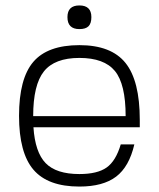

<svg xmlns="http://www.w3.org/2000/svg" viewBox="-20 -676 584 706"><path d="M103 -208Q109 -116 148 -76Q187 -36 272 -36Q338 -36 372 -60Q406 -84 424 -145H474Q455 -63 407 -26.5Q359 10 272 10Q156 10 103 -52Q50 -114 50 -250Q50 -387 102.5 -448.5Q155 -510 272 -510Q389 -510 441.5 -444.5Q494 -379 494 -235V-208ZM442 -249Q442 -367 402.5 -415Q363 -463 272 -463Q181 -463 141.5 -413.5Q102 -364 102 -249ZM316 -613Q316 -590 305.5 -579.5Q295 -569 272 -569Q228 -569 228 -613Q228 -656 272 -656Q316 -656 316 -613Z"/></svg>

Font: Fivo Sans Light
Style: Regular
Weight: 300
Designer: Alexander Slobzheninov
Foundry: Alexander Slobzheninov
Version: 1.0